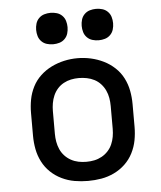

<svg xmlns="http://www.w3.org/2000/svg" viewBox="-53 -785 706 840"><g transform="rotate(-5 300.0 -365.5)"><path d="M300 8Q270 8 241 3Q212 -2 185 -15Q158 -28 136.5 -48.5Q115 -69 101.5 -95.5Q88 -122 82.5 -151Q77 -180 77 -210V-310Q77 -340 82.5 -369Q88 -398 101.5 -424.5Q115 -451 137 -471.5Q159 -492 185.5 -505Q212 -518 241 -524.5Q270 -531 300 -531Q330 -531 359 -524.5Q388 -518 414.5 -505Q441 -492 463 -471.5Q485 -451 498.5 -424.5Q512 -398 517.5 -369Q523 -340 523 -310V-210Q523 -180 517.5 -151Q512 -122 498.5 -95.5Q485 -69 463.5 -48.5Q442 -28 415 -15Q388 -2 359 3Q330 8 300 8ZM300 -76Q318 -76 335 -79.5Q352 -83 367.5 -91.5Q383 -100 395 -113Q407 -126 414 -142Q421 -158 424 -175Q427 -192 427 -210V-310Q427 -328 424 -345.5Q421 -363 413.5 -379Q406 -395 394 -408Q382 -421 366.5 -429Q351 -437 333.5 -440.5Q316 -444 298 -444Q281 -444 264 -440.5Q247 -437 231.5 -428.5Q216 -420 204.5 -407Q193 -394 186 -378Q179 -362 176 -344.5Q173 -327 173 -310V-210Q173 -192 176 -175Q179 -158 186 -142Q193 -126 205 -113Q217 -100 232.5 -91.5Q248 -83 265 -79.5Q282 -76 300 -76ZM400 -601Q386 -601 372.5 -605Q359 -609 349 -619Q339 -629 335 -642.5Q331 -656 331 -670Q331 -684 335 -697.5Q339 -711 349 -721Q359 -731 372.5 -735Q386 -739 400 -739Q414 -739 427.5 -735Q441 -731 451 -721Q461 -711 465 -697.5Q469 -684 469 -670Q469 -656 465 -642.5Q461 -629 451 -619Q441 -609 427.5 -605Q414 -601 400 -601ZM200 -601Q186 -601 172.5 -605Q159 -609 149 -619Q139 -629 135 -642.5Q131 -656 131 -670Q131 -684 135 -697.5Q139 -711 149 -721Q159 -731 172.5 -735Q186 -739 200 -739Q214 -739 227.5 -735Q241 -731 251 -721Q261 -711 265 -697.5Q269 -684 269 -670Q269 -656 265 -642.5Q261 -629 251 -619Q241 -609 227.5 -605Q214 -601 200 -601Z"/></g></svg>

Font: Zed Mono Medium Extended
Style: Regular
Weight: 500
Width: 7
Monospace: yes
Designer: Belleve Invis
Foundry: Belleve Invis
Version: Version 1.0.0; ttfautohint (v1.8.4)